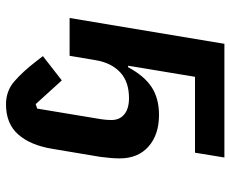

<svg xmlns="http://www.w3.org/2000/svg" viewBox="-84 -472 768 640"><g transform="rotate(90 300.0 -152.0)"><path d="M328 212Q283 212 251 184Q219 156 188 116L167 89L248 26L327 113L342 108L375 -91Q378 -108 379 -118.5Q380 -129 380 -140Q380 -167 361 -182.5Q342 -198 307 -198Q253 -198 221.5 -169Q190 -140 181 -89L166 0H40L126 -516H505L489 -418H236L199 -195H204Q233 -249 270.5 -273.5Q308 -298 363 -298Q429 -298 468.5 -263Q508 -228 508 -167Q508 -151 506.5 -135.5Q505 -120 503 -103L476 58Q464 131 428 171.5Q392 212 328 212Z"/></g></svg>

Font: IBM Plex Mono SemiBold
Style: Italic
Weight: 600
Italic angle: -9°
Monospace: yes
Designer: Mike Abbink, Paul van der Laan, Pieter van Rosmalen
Foundry: Bold Monday
Version: Version 2.3